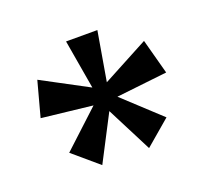

<svg xmlns="http://www.w3.org/2000/svg" viewBox="-74 -672 579 536"><g transform="rotate(-20 215.5 -403.5)"><path d="M146 -224 71 -288 180 -389 29 -406 57 -510 194 -437 169 -583H262L237 -437L374 -510L402 -406L251 -389L360 -288L285 -224L216 -359Z"/></g></svg>

Font: Rokkitt Medium
Style: Regular
Weight: 500
Version: Version 3.103